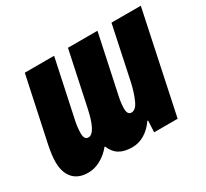

<svg xmlns="http://www.w3.org/2000/svg" viewBox="-118 -728 979 913"><g transform="rotate(-30 371.0 -271.5)"><path d="M19 -112Q19 -148 30 -201L105 -553H266L201 -248Q191 -205 191 -172Q191 -153 196.5 -144Q202 -135 214 -135Q254 -135 280 -261L342 -553H504L439 -248Q428 -201 428 -170Q428 -135 450 -135Q474 -135 491 -173Q508 -211 519 -260L581 -553H742L625 0H496L499 -63H495Q472 -29 440 -9.5Q408 10 372 10Q328 10 301 -6.5Q274 -23 260 -58H257Q232 -27 198.5 -8.5Q165 10 130 10Q76 10 47.5 -22Q19 -54 19 -112Z"/></g></svg>

Font: Noto Sans UI CondBlack
Style: Italic
Weight: 900
Width: 3
Italic angle: -12°
Designer: Monotype Design Team
Foundry: Monotype Imaging Inc.
Version: Version 1.001